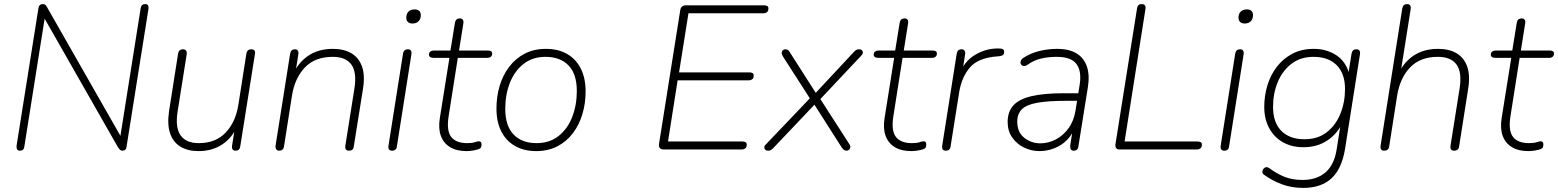

<svg xmlns="http://www.w3.org/2000/svg" viewBox="-20 -731 7620 939"><path d="M77 6Q68 6 64 -0.5Q60 -7 61 -18L168 -691Q170 -702 175.5 -706.5Q181 -711 189 -711Q197 -711 201.5 -707.5Q206 -704 210 -696L583 -42H565L668 -691Q670 -702 675.5 -706.5Q681 -711 691 -711Q700 -711 704 -704.5Q708 -698 706 -687L599 -14Q598 -4 593 1Q588 6 580 6Q572 6 567.5 2Q563 -2 558 -9L185 -663H202L99 -14Q98 -4 92.5 1Q87 6 77 6Z M951 8Q899 8 863 -13.5Q827 -35 812 -78.5Q797 -122 807 -189L851 -469Q853 -480 859 -485Q865 -490 875 -490Q885 -490 890 -483.5Q895 -477 893 -465L849 -188Q836 -109 862.5 -70Q889 -31 952 -31Q1035 -31 1084 -83Q1133 -135 1146 -220L1185 -469Q1187 -480 1193 -485Q1199 -490 1209 -490Q1219 -490 1224 -484.5Q1229 -479 1227 -468L1155 -15Q1152 6 1132 6Q1122 6 1117.5 -0.5Q1113 -7 1115 -19L1131 -120H1142Q1119 -60 1069 -26Q1019 8 951 8Z M1345 6Q1335 6 1330.5 -1.5Q1326 -9 1328 -21L1399 -469Q1401 -480 1407 -485Q1413 -490 1423 -490Q1432 -490 1436.5 -483.5Q1441 -477 1439 -465L1423 -364H1412Q1437 -424 1487 -458Q1537 -492 1608 -492Q1662 -492 1698.5 -470.5Q1735 -449 1750.5 -405.5Q1766 -362 1755 -295L1710 -13Q1709 -4 1703 1Q1697 6 1686 6Q1676 6 1671.5 -0.5Q1667 -7 1669 -19L1713 -296Q1726 -376 1699 -414.5Q1672 -453 1607 -453Q1521 -453 1471.5 -401.5Q1422 -350 1408 -264L1369 -15Q1366 6 1345 6Z M1897 6Q1887 6 1882.5 -0.5Q1878 -7 1880 -19L1951 -469Q1953 -480 1959 -485Q1965 -490 1975 -490Q1985 -490 1989.5 -483.5Q1994 -477 1992 -465L1921 -15Q1920 -5 1914 0.5Q1908 6 1897 6ZM1997 -616Q1983 -616 1975 -623.5Q1967 -631 1967 -644Q1967 -664 1978 -674.5Q1989 -685 2008 -685Q2022 -685 2030 -678Q2038 -671 2038 -657Q2038 -638 2027 -627Q2016 -616 1997 -616Z M2262 8Q2213 8 2181 -11.5Q2149 -31 2136 -67Q2123 -103 2131 -153L2178 -448H2100Q2090 -448 2084 -452Q2078 -456 2078 -463Q2078 -474 2085 -479Q2092 -484 2102 -484H2183L2205 -620Q2207 -631 2213 -636Q2219 -641 2229 -641Q2239 -641 2243.5 -634.5Q2248 -628 2246 -616L2225 -484H2365Q2376 -484 2381.5 -480.5Q2387 -477 2387 -469Q2387 -459 2380.5 -453.5Q2374 -448 2363 -448H2219L2174 -162Q2163 -92 2186.5 -61.5Q2210 -31 2265 -31Q2289 -31 2302 -35.5Q2315 -40 2322 -40Q2328 -40 2331.5 -36.5Q2335 -33 2335 -25Q2335 -16 2332.5 -10.5Q2330 -5 2322 -2Q2312 2 2294.5 5Q2277 8 2262 8Z M2602 8Q2543 8 2499 -17Q2455 -42 2431.5 -88.5Q2408 -135 2408 -200Q2408 -258 2423.5 -310.5Q2439 -363 2470 -404Q2501 -445 2546 -468.5Q2591 -492 2650 -492Q2710 -492 2753.5 -467Q2797 -442 2820.5 -395.5Q2844 -349 2844 -284Q2844 -226 2828.5 -173.5Q2813 -121 2782 -80Q2751 -39 2706 -15.5Q2661 8 2602 8ZM2604 -31Q2668 -31 2712 -66Q2756 -101 2778.5 -159Q2801 -217 2801 -286Q2801 -369 2760.5 -411Q2720 -453 2648 -453Q2584 -453 2540 -418Q2496 -383 2473.5 -325.5Q2451 -268 2451 -198Q2451 -116 2491.5 -73.5Q2532 -31 2604 -31Z M3226 0Q3213 0 3207 -7Q3201 -14 3203 -27L3307 -682Q3309 -694 3316 -699.5Q3323 -705 3334 -705H3717Q3727 -705 3732.5 -701.5Q3738 -698 3738 -690Q3738 -677 3731 -671.5Q3724 -666 3715 -666H3347L3301 -377H3645Q3655 -377 3660.5 -373.5Q3666 -370 3666 -362Q3666 -349 3659 -343.5Q3652 -338 3643 -338H3294L3247 -39H3611Q3621 -39 3626.5 -35.5Q3632 -32 3632 -24Q3632 -11 3625 -5.5Q3618 0 3609 0Z M3737 6Q3728 6 3723 1.5Q3718 -3 3718 -10Q3718 -17 3723 -22L3951 -261L3949 -237L3809 -455Q3802 -467 3803 -474.5Q3804 -482 3809.5 -486Q3815 -490 3820 -490Q3828 -490 3833.5 -486.5Q3839 -483 3843 -475L3974 -270H3963L4157 -478Q4163 -484 4168 -487Q4173 -490 4181 -490Q4190 -490 4195 -485.5Q4200 -481 4200 -474.5Q4200 -468 4195 -462L3986 -240L3984 -259L4132 -29Q4140 -18 4138.5 -10Q4137 -2 4131.5 2Q4126 6 4120 6Q4113 6 4107.5 2Q4102 -2 4097 -9L3958 -227L3969 -225L3761 -6Q3755 0 3749.5 3Q3744 6 3737 6Z M4437 8Q4388 8 4356 -11.5Q4324 -31 4311 -67Q4298 -103 4306 -153L4353 -448H4275Q4265 -448 4259 -452Q4253 -456 4253 -463Q4253 -474 4260 -479Q4267 -484 4277 -484H4358L4380 -620Q4382 -631 4388 -636Q4394 -641 4404 -641Q4414 -641 4418.5 -634.5Q4423 -628 4421 -616L4400 -484H4540Q4551 -484 4556.5 -480.5Q4562 -477 4562 -469Q4562 -459 4555.5 -453.5Q4549 -448 4538 -448H4394L4349 -162Q4338 -92 4361.5 -61.5Q4385 -31 4440 -31Q4464 -31 4477 -35.5Q4490 -40 4497 -40Q4503 -40 4506.5 -36.5Q4510 -33 4510 -25Q4510 -16 4507.5 -10.5Q4505 -5 4497 -2Q4487 2 4469.5 5Q4452 8 4437 8Z M4605 6Q4595 6 4590.5 -0.5Q4586 -7 4588 -19L4659 -469Q4661 -480 4667 -485Q4673 -490 4683 -490Q4692 -490 4697 -483.5Q4702 -477 4700 -465L4685 -370H4674Q4695 -430 4747.5 -462Q4800 -494 4861 -494Q4878 -494 4884.5 -490.5Q4891 -487 4891 -477Q4891 -467 4886 -462.5Q4881 -458 4867 -456L4855 -455Q4764 -448 4723.5 -401Q4683 -354 4671 -280L4629 -15Q4628 -5 4622 0.5Q4616 6 4605 6Z M5064 8Q5024 8 4988 -9.5Q4952 -27 4930 -59Q4908 -91 4908 -134Q4908 -185 4936.5 -216Q4965 -247 5026 -261Q5087 -275 5183 -275H5264L5258 -238H5199Q5106 -238 5053 -228.5Q5000 -219 4977.5 -196.5Q4955 -174 4955 -136Q4955 -84 4989.5 -57Q5024 -30 5067 -30Q5107 -30 5143.5 -49Q5180 -68 5206 -104Q5232 -140 5240 -191L5260 -315Q5271 -383 5244.5 -418Q5218 -453 5148 -453Q5108 -453 5072.5 -445Q5037 -437 5005 -414Q4997 -408 4989.5 -408Q4982 -408 4977 -412Q4972 -416 4971 -422Q4970 -428 4973 -435Q4976 -442 4985 -448Q5020 -471 5063 -481.5Q5106 -492 5150 -492Q5209 -492 5245.5 -469.5Q5282 -447 5296 -404.5Q5310 -362 5300 -302L5254 -15Q5253 -5 5247 0.5Q5241 6 5231 6Q5221 6 5217 -1Q5213 -8 5214 -19L5229 -116H5239Q5226 -74 5198.5 -46.5Q5171 -19 5135.5 -5.5Q5100 8 5064 8Z M5455 0Q5444 0 5439 -6.5Q5434 -13 5435 -24L5541 -691Q5543 -702 5548.5 -706.5Q5554 -711 5564 -711Q5575 -711 5579.5 -704.5Q5584 -698 5582 -687L5480 -39H5837Q5847 -39 5852.5 -35.5Q5858 -32 5858 -24Q5858 -11 5851 -5.5Q5844 0 5835 0Z M5967 6Q5957 6 5952.5 -0.5Q5948 -7 5950 -19L6021 -469Q6023 -480 6029 -485Q6035 -490 6045 -490Q6055 -490 6059.5 -483.5Q6064 -477 6062 -465L5991 -15Q5990 -5 5984 0.5Q5978 6 5967 6ZM6067 -616Q6053 -616 6045 -623.5Q6037 -631 6037 -644Q6037 -664 6048 -674.5Q6059 -685 6078 -685Q6092 -685 6100 -678Q6108 -671 6108 -657Q6108 -638 6097 -627Q6086 -616 6067 -616Z M6353 188Q6296 188 6248.5 170Q6201 152 6161 123Q6155 119 6154 113Q6153 107 6155.5 101Q6158 95 6162.5 91Q6167 87 6173.5 86.5Q6180 86 6187 91Q6225 119 6262.5 134Q6300 149 6351 149Q6419 149 6462 112.5Q6505 76 6517 0L6538 -133L6546 -132Q6521 -77 6471.5 -44Q6422 -11 6354 -11Q6297 -11 6254 -35.5Q6211 -60 6187 -104.5Q6163 -149 6163 -208Q6163 -263 6178.5 -314Q6194 -365 6225 -405Q6256 -445 6301 -468.5Q6346 -492 6406 -492Q6468 -492 6516 -460.5Q6564 -429 6581 -362H6573L6590 -469Q6592 -480 6598 -485Q6604 -490 6614 -490Q6624 -490 6628.5 -483.5Q6633 -477 6631 -465L6558 -2Q6542 95 6491.5 141.5Q6441 188 6353 188ZM6360 -50Q6425 -50 6469 -84.5Q6513 -119 6535.5 -175Q6558 -231 6558 -296Q6558 -371 6517.5 -412Q6477 -453 6404 -453Q6340 -453 6295.5 -418.5Q6251 -384 6228.5 -328.5Q6206 -273 6206 -208Q6206 -132 6246.5 -91Q6287 -50 6360 -50Z M6749 6Q6739 6 6734.5 -0.5Q6730 -7 6732 -19L6838 -690Q6840 -701 6846 -706Q6852 -711 6862 -711Q6872 -711 6876.5 -704.5Q6881 -698 6879 -686L6828 -364H6817Q6842 -424 6892 -458Q6942 -492 7013 -492Q7067 -492 7103.5 -470.5Q7140 -449 7155.5 -405.5Q7171 -362 7160 -295L7116 -15Q7115 -5 7108.5 0.5Q7102 6 7091 6Q7081 6 7076.5 -0.5Q7072 -7 7074 -19L7118 -296Q7131 -376 7104 -414.5Q7077 -453 7012 -453Q6926 -453 6876.5 -401.5Q6827 -350 6813 -264L6774 -15Q6771 6 6749 6Z M7455 8Q7406 8 7374 -11.5Q7342 -31 7329 -67Q7316 -103 7324 -153L7371 -448H7293Q7283 -448 7277 -452Q7271 -456 7271 -463Q7271 -474 7278 -479Q7285 -484 7295 -484H7376L7398 -620Q7400 -631 7406 -636Q7412 -641 7422 -641Q7432 -641 7436.5 -634.5Q7441 -628 7439 -616L7418 -484H7558Q7569 -484 7574.5 -480.5Q7580 -477 7580 -469Q7580 -459 7573.5 -453.5Q7567 -448 7556 -448H7412L7367 -162Q7356 -92 7379.5 -61.5Q7403 -31 7458 -31Q7482 -31 7495 -35.5Q7508 -40 7515 -40Q7521 -40 7524.5 -36.5Q7528 -33 7528 -25Q7528 -16 7525.5 -10.5Q7523 -5 7515 -2Q7505 2 7487.5 5Q7470 8 7455 8Z"/></svg>

Font: Nunito ExtraLight
Style: Italic
Weight: 200
Italic angle: -9°
Designer: Vernon Adams
Foundry: Vernon Adams
Version: Version 3.602